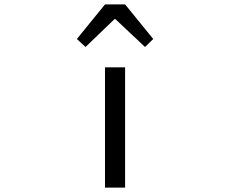

<svg xmlns="http://www.w3.org/2000/svg" viewBox="-20 -847 1040 867"><path d="M454.1 0V-543H544.9V0ZM327.1 -670.9 454.1 -827.1H544.9L671.9 -670.9L634.8 -634.8L501 -760.7H497.1L366.2 -634.8Z"/></svg>

Font: GenEi Gothic M Regular
Style: Regular
Weight: 400
Designer: o_tamon (Modified); [Source Han Sans]
Ryoko NISHIZUKA  (kana & ideographs); Paul D. Hunt (Latin, Greek & Cyrillic); Wenl
Version: Version 1.1a;Original Version 1.004